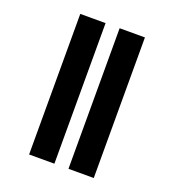

<svg xmlns="http://www.w3.org/2000/svg" viewBox="-133 -836 852 940"><g transform="rotate(20 293.0 -366.0)"><path d="M461.4 0H329.6V-732.4H461.4ZM256.3 0H124.5V-732.4H256.3Z"/></g></svg>

Font: Consola Mono
Style: Bold
Weight: 700
Monospace: yes
Designer: Wojciech Kalinowski "wmk69" (wmk69@o2.pl)
Foundry: Wojciech Kalinowski "wmk69" (wmk69@o2.pl)
Version: Version 2.1.0